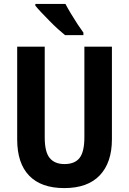

<svg xmlns="http://www.w3.org/2000/svg" viewBox="-20 -953 660 983"><path d="M553 -240Q553 -121 491 -55.5Q429 10 309 10Q191 10 129.5 -53.5Q68 -117 68 -239V-714H209V-249Q209 -175 234.5 -144Q260 -113 310 -113Q363 -113 387.5 -144.5Q412 -176 412 -250V-714H553ZM315 -933Q326 -912 343 -883.5Q360 -855 377.5 -828.5Q395 -802 407 -786V-773H313Q298 -785 276.5 -804.5Q255 -824 233 -846.5Q211 -869 191.5 -889.5Q172 -910 161 -924V-933Z"/></svg>

Font: Noto Sans Condensed
Style: Bold
Weight: 700
Width: 3
Designer: Monotype Design Team
Foundry: Monotype Imaging Inc.
Version: Version 2.013; ttfautohint (v1.8.4.7-5d5b)